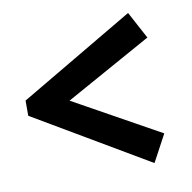

<svg xmlns="http://www.w3.org/2000/svg" viewBox="-59 -572 572 572"><g transform="rotate(-10 227.0 -286.0)"><path d="M408 -141 364 -59 18 -263V-309L364 -513L408 -431L147 -286Z"/></g></svg>

Font: Piazzolla Thin ExtraBold
Style: Regular
Weight: 800
Version: Version 2.005